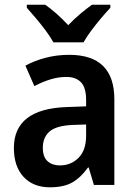

<svg xmlns="http://www.w3.org/2000/svg" viewBox="-20 -786 576 816"><path d="M274 -553Q466 -553 466 -364V0H379L357 -74H354Q323 -31 287 -10.5Q251 10 192 10Q121 10 80 -34.5Q39 -79 39 -157Q39 -323 263 -331L346 -334V-361Q346 -413 324.5 -436Q303 -459 262 -459Q228 -459 194 -448.5Q160 -438 126 -420L88 -507Q126 -528 174 -540.5Q222 -553 274 -553ZM289 -255Q219 -252 190.5 -227Q162 -202 162 -158Q162 -119 182 -101Q202 -83 234 -83Q282 -83 314 -115.5Q346 -148 346 -209V-257ZM207 -606Q195 -628 175 -655Q155 -682 133 -708Q111 -734 94 -753V-766H172Q195 -750 220.5 -727.5Q246 -705 270 -679Q296 -706 321 -727Q346 -748 371 -766H449V-753Q432 -735 410 -709Q388 -683 367.5 -655.5Q347 -628 335 -606Z"/></svg>

Font: Noto Sans SemiCondensed SemiBold
Style: Regular
Weight: 600
Width: 4
Designer: Monotype Design Team
Foundry: Monotype Imaging Inc.
Version: Version 2.013; ttfautohint (v1.8.4.7-5d5b)